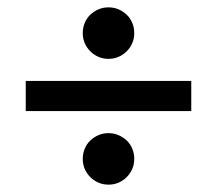

<svg xmlns="http://www.w3.org/2000/svg" viewBox="-20 -621 590 522"><path d="M50 -319V-401H500V-319ZM275 -119Q260 -119 247.5 -124.5Q235 -130 225.5 -139.5Q216 -149 210.5 -161.5Q205 -174 205 -189Q205 -204 210.5 -217Q216 -230 225.5 -239Q235 -248 247.5 -253.5Q260 -259 275 -259Q290 -259 302.5 -253.5Q315 -248 324.5 -239Q334 -230 339.5 -217Q345 -204 345 -189Q345 -174 339.5 -161.5Q334 -149 324.5 -139.5Q315 -130 302.5 -124.5Q290 -119 275 -119ZM275 -461Q260 -461 247.5 -466.5Q235 -472 225.5 -481.5Q216 -491 210.5 -503.5Q205 -516 205 -531Q205 -546 210.5 -559Q216 -572 225.5 -581Q235 -590 247.5 -595.5Q260 -601 275 -601Q290 -601 302.5 -595.5Q315 -590 324.5 -581Q334 -572 339.5 -559Q345 -546 345 -531Q345 -516 339.5 -503.5Q334 -491 324.5 -481.5Q315 -472 302.5 -466.5Q290 -461 275 -461Z"/></svg>

Font: Golos Text VF
Style: Regular
Weight: 400
Designer: A.Korolkova, Vitaly Kuzmin
Foundry: ParaType Ltd
Version: Version 2.003